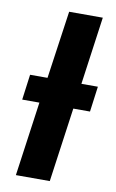

<svg xmlns="http://www.w3.org/2000/svg" viewBox="-81 -737 470 781"><g transform="rotate(10 154.0 -346.0)"><path d="M294 -307H225L182 0H42L85 -307H14L28 -412H100L140 -692H279L240 -412H308Z"/></g></svg>

Font: Fira Sans Condensed SemiBold
Style: Italic
Weight: 600
Width: 3
Italic angle: -8°
Designer: bBox Type GmbH & Carrois Corporate GbR & Edenspiekermann AG
Foundry: bBox Type GmbH & Carrois Corporate GbR & Edenspiekermann AG
Version: Version 4.301